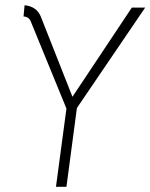

<svg xmlns="http://www.w3.org/2000/svg" viewBox="-20 -715 575 734"><path d="M98 -632Q91 -651 70 -652L74 -695Q122 -690 137 -649L257 -345L484 -686H535L274 -302L234 -1H194L234 -300Z"/></svg>

Font: Bellota Text Light
Style: Italic
Weight: 300
Italic angle: -7.5°
Designer: Kemie Guaida
Foundry: Kemie Guaida
Version: Version 4.001